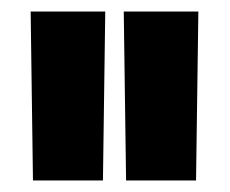

<svg xmlns="http://www.w3.org/2000/svg" viewBox="-20 -720 397 332"><path d="M37 -408 33 -700H162L158 -408ZM194 -700H323L319 -408H198Z"/></svg>

Font: TASA Orbiter Display
Style: Bold
Weight: 700
Designer: Weizhong Zhang
Version: Version 1.000;Glyphs 3.1.2 (3151)